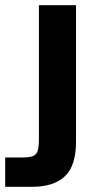

<svg xmlns="http://www.w3.org/2000/svg" viewBox="-70 -520 383 740"><path d="M-50 87H12Q42 87 56 82Q70 77 75 62Q80 47 80 15V-500H223V26Q223 119 180 159.5Q137 200 54 200H-50Z"/></svg>

Font: Uncut Sans VF
Style: Regular
Weight: 400
Designer: Kasper Nordkvist
Foundry: Uncut Type
Version: Version 1.100;FEAKit 1.0